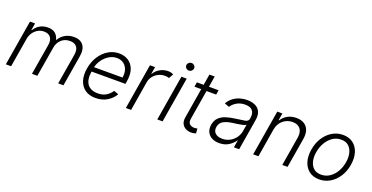

<svg xmlns="http://www.w3.org/2000/svg" viewBox="-28 -1441 4193 2164"><g transform="rotate(20 2068.5 -358.5)"><path d="M38 0 128.9 -545.5H190.3L176.1 -461.6H181.8Q205.6 -503.9 247.9 -528.2Q290.1 -552.6 343.8 -552.6Q399.9 -552.6 431.8 -526.3Q463.8 -500 474.4 -453.5H479Q504.6 -498.9 551.1 -525.7Q597.7 -552.6 657.3 -552.6Q733 -552.6 769.4 -504.6Q805.8 -456.7 790.1 -365.4L729 0H665.8L726.9 -365.4Q737.2 -430 710.2 -462.4Q683.2 -494.7 629.3 -494.7Q566.8 -494.7 526.1 -456.5Q485.4 -418.3 475.9 -359L415.8 0H351.2L413.4 -371.1Q422.2 -426.5 397.5 -460.6Q372.9 -494.7 316.8 -494.7Q279.1 -494.7 245.7 -476Q212.4 -457.4 189.5 -424.7Q166.5 -392 159.4 -349.4L101.2 0Z M1115.1 11.4Q1038.7 11.4 988.8 -24.3Q938.9 -60 919.2 -123.4Q899.5 -186.8 913.4 -269.5Q927.2 -352.3 968 -416.2Q1008.9 -480.1 1068.7 -516.5Q1128.6 -552.9 1199.2 -552.9Q1258.5 -552.9 1306.5 -524Q1354.4 -495 1377.5 -435.7Q1400.6 -376.4 1385.3 -285.2L1380.3 -253.9H973.7Q957.7 -151.3 997.5 -98.9Q1037.3 -46.5 1123.9 -46.5Q1182.5 -46.5 1224.1 -73Q1265.6 -99.4 1287.3 -136L1343.8 -116.5Q1316.8 -65 1257.1 -26.8Q1197.4 11.4 1115.1 11.4ZM983.3 -309.7H1324.9Q1333.8 -362.2 1320 -404.3Q1306.1 -446.4 1272.9 -470.9Q1239.7 -495.4 1190.7 -495.4Q1142.4 -495.4 1099.3 -469.1Q1056.1 -442.8 1025.4 -400.6Q994.7 -358.3 983.3 -309.7Z M1477.3 0 1568.2 -545.5H1629.6L1615.4 -461.6H1620Q1643.1 -502.8 1687.9 -528.2Q1732.6 -553.6 1784.8 -553.6Q1824.9 -553.6 1848.4 -536.9L1818.2 -483.3Q1801.1 -491.8 1769.2 -491.8Q1726.6 -491.8 1690.3 -473.7Q1654.1 -455.6 1629.8 -424.2Q1605.5 -392.8 1598.7 -352.3L1540.5 0Z M1854.4 0 1945.3 -545.5H2008.9L1918 0ZM1999.6 -639.2Q1980.1 -639.2 1966.3 -652.7Q1952.4 -666.2 1952.8 -685.4Q1953.5 -703.5 1967.5 -716.8Q1981.5 -730.1 2000.7 -730.1Q2020.6 -730.1 2034.4 -716.4Q2048.3 -702.8 2047.6 -683.6Q2047.2 -665.5 2033 -652.3Q2018.8 -639.2 1999.6 -639.2Z M2391.3 -545.5 2382.5 -490.4H2266.3L2208.5 -142.4Q2199.9 -90.9 2222.1 -72.3Q2244.3 -53.6 2276.6 -53.6Q2289.1 -53.6 2298.1 -55.4Q2307.2 -57.2 2314.3 -58.6L2318.9 -1.4Q2308.6 2.1 2294.4 5.1Q2280.2 8.2 2260.3 8.2Q2225.5 8.2 2196 -7.1Q2166.5 -22.4 2151.3 -52.6Q2136 -82.7 2143.1 -127.5L2203.1 -490.4H2121.8L2131 -545.5H2212L2233.7 -676.1H2297.2L2275.6 -545.5Z M2598.7 12.4Q2549.4 12.4 2511.7 -6.9Q2474.1 -26.3 2455.8 -63Q2437.5 -99.8 2445.7 -152.3Q2454.9 -206.3 2487 -238.1Q2519.2 -269.9 2569.2 -286.2Q2619.3 -302.6 2682.2 -310Q2751.8 -318.5 2790 -325.6Q2828.1 -332.7 2833.5 -363.3L2835.6 -376.1Q2844.8 -431.8 2818.5 -464Q2792.3 -496.1 2730.5 -496.1Q2671.5 -496.1 2628.4 -470Q2585.2 -443.9 2564.3 -409.1L2508.2 -430.8Q2533.7 -475.5 2571 -502.3Q2608.3 -529.1 2650.9 -541Q2693.5 -552.9 2735.1 -552.9Q2766.3 -552.9 2798.8 -544.7Q2831.3 -536.6 2857.1 -516.5Q2882.8 -496.4 2895.1 -460.9Q2907.3 -425.4 2898.1 -370.4L2836.3 0H2773.1L2787.6 -86.3H2783.7Q2761 -50.1 2714 -18.8Q2666.9 12.4 2598.7 12.4ZM2614.7 -45.5Q2665.1 -45.5 2706.1 -67.6Q2747.2 -89.8 2773.8 -127.1Q2800.4 -164.4 2807.5 -209.2L2820.7 -288Q2810 -279.1 2783.4 -272.5Q2756.7 -266 2726.4 -261.7Q2696 -257.5 2673.7 -254.6Q2603 -246.1 2560.2 -222.7Q2517.4 -199.2 2509.2 -149.5Q2501.1 -100.1 2531.1 -72.8Q2561.1 -45.5 2614.7 -45.5Z M3123.9 -340.9 3067.5 0H3004.3L3095.2 -545.5H3156.6L3142.4 -459.9H3148.1Q3173.7 -501.8 3218.9 -527.2Q3264.2 -552.6 3324.2 -552.6Q3406.2 -552.6 3449.2 -501.4Q3492.2 -450.3 3476.2 -353.3L3416.9 0H3353.7L3411.9 -349.4Q3422.9 -416.2 3392.8 -455.4Q3362.6 -494.7 3299 -494.7Q3234.7 -494.7 3185.5 -453.5Q3136.4 -412.3 3123.9 -340.9Z M3798.7 11.4Q3726.9 11.4 3678.1 -25Q3629.3 -61.4 3608.8 -126.1Q3588.4 -190.7 3602.3 -275.2Q3615.8 -357.6 3656.1 -420.1Q3696.4 -482.6 3755.3 -517.8Q3814.3 -552.9 3883.5 -552.9Q3955.6 -552.9 4004.4 -516.3Q4053.3 -479.8 4073.7 -415.1Q4094.1 -350.5 4080.3 -265.6Q4066.8 -183.9 4026.5 -121.4Q3986.2 -58.9 3927.2 -23.8Q3868.3 11.4 3798.7 11.4ZM3799.7 -46.5Q3857.6 -46.5 3903.4 -77.6Q3949.2 -108.7 3979 -160.7Q4008.9 -212.7 4018.8 -275.2Q4028.8 -335.2 4016.9 -385.1Q4005 -435 3971.6 -465.2Q3938.2 -495.4 3882.8 -495.4Q3825.3 -495.4 3779.5 -464Q3733.7 -432.5 3703.8 -380.3Q3674 -328.1 3663.7 -265.6Q3653.8 -206 3665.5 -156.1Q3677.2 -106.2 3710.8 -76.3Q3744.3 -46.5 3799.7 -46.5Z"/></g></svg>

Font: Inter UI Light
Style: Italic
Weight: 300
Italic angle: 9.39999°
Designer: Rasmus Andersson
Foundry: rsms
Version: 3.2;8d6f07862